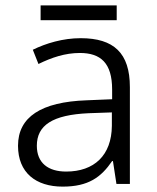

<svg xmlns="http://www.w3.org/2000/svg" viewBox="-20 -684 584 714"><path d="M414 -664H131V-609H414ZM280 -542C214 -542 151 -523 102 -499L123 -446C172 -470 222 -487 277 -487C354 -487 397 -450 397 -351V-315L302 -311C133 -305 47 -249 47 -142C47 -42 113 10 213 10C309 10 356 -25 397 -85H400L413 0H463V-360C463 -487 403 -542 280 -542ZM310 -263 396 -266V-216C395 -106 330 -46 226 -46C159 -46 117 -78 117 -142C117 -218 175 -257 310 -263Z"/></svg>

Font: Noto Kufi Arabic Light
Style: Regular
Weight: 300
Designer: Monotype Design Team, David Williams, Khaled Hosny
Foundry: Google LLC
Version: Version 2.109